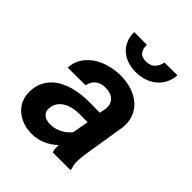

<svg xmlns="http://www.w3.org/2000/svg" viewBox="-211 -875 1009 1009"><g transform="rotate(45 293.5 -370.0)"><path d="M341.8 0Q337.9 -12.7 337.2 -24.7Q336.4 -36.6 336.9 -49.3Q306.2 -20.5 269.8 -5.1Q233.4 10.3 190.4 9.8Q157.2 9.3 127.2 -1.7Q97.2 -12.7 75 -32.5Q52.7 -52.2 40.5 -80.6Q28.3 -108.9 29.8 -144Q31.2 -179.2 43.2 -206.1Q55.2 -232.9 74.7 -252.9Q94.2 -272.9 119.6 -286.4Q145 -299.8 173.8 -308.1Q202.6 -316.4 233.2 -319.8Q263.7 -323.2 293.5 -323.2L369.6 -322.3L376 -355Q378.9 -374 374.8 -389.2Q370.6 -404.3 360.6 -414.8Q350.6 -425.3 335.4 -430.9Q320.3 -436.5 301.3 -437Q267.1 -438 244.1 -421.6Q221.2 -405.3 214.4 -371.6L82 -370.6Q85 -414.6 106.9 -446.5Q128.9 -478.5 162.1 -499.3Q195.3 -520 235.6 -529.5Q275.9 -539.1 315.4 -538.6Q356.9 -537.6 394 -525.4Q431.2 -513.2 458.3 -490Q485.4 -466.8 499.3 -432.6Q513.2 -398.4 508.8 -353L472.2 -126Q467.8 -97.2 465.6 -67.1Q463.4 -37.1 473.6 -8.8L473.1 0ZM225.1 -94.7Q259.8 -93.8 290.3 -108.9Q320.8 -124 342.8 -150.4L359.4 -241.7L299.3 -242.2Q277.3 -242.2 254.9 -237.8Q232.4 -233.4 213.4 -223.4Q194.3 -213.4 181.2 -196.8Q168 -180.2 164.6 -154.8Q162.6 -139.6 166.5 -128.4Q170.4 -117.2 178.7 -109.9Q187 -102.5 199 -98.6Q210.9 -94.7 225.1 -94.7ZM519 -750Q516.6 -715.3 502.2 -688.2Q487.8 -661.1 464.6 -642.8Q441.4 -624.5 411.4 -615.2Q381.3 -606 347.7 -606.4Q314.9 -606.9 287.4 -616.9Q259.8 -627 239.7 -645.3Q219.7 -663.6 208.5 -689.9Q197.3 -716.3 197.8 -750L292 -749.5Q291 -720.7 304.2 -702.6Q317.4 -684.6 349.1 -684.1Q380.9 -683.6 399.4 -701.7Q418 -719.7 423.3 -749Z"/></g></svg>

Font: Roboto Mono
Style: Bold Italic
Weight: 700
Designer: Google
Version: Version 2.000985; 2015; ttfautohint (v1.3)